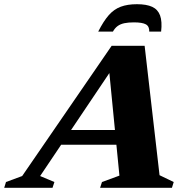

<svg xmlns="http://www.w3.org/2000/svg" viewBox="-91 -894 890 914"><path d="M164.5 -205 188 -275H520L496.5 -205ZM668.5 -60 736 -27.5 727.5 0H385.5L394.5 -27.5L477.5 -58L426 -583L457 -587L100 -56L168 -27.5L159 0H-71L-62.5 -27.5L14.5 -56L440.5 -676H597.5ZM546.5 -787.5Q519.5 -787.5 500.8 -783.5Q482 -779.5 469 -770Q456 -760.5 446.5 -743.5H376.5Q401.5 -793 426.5 -821.5Q451.5 -850 483.8 -862Q516 -874 561 -874Q606.5 -874 633.5 -861.5Q660.5 -849 671 -820.5Q681.5 -792 676 -743.5H619.5Q620.5 -768.5 603.5 -778Q586.5 -787.5 546.5 -787.5Z"/></svg>

Font: Newsreader 16pt 16pt ExtraBold
Style: Italic
Weight: 800
Italic angle: -17°
Version: Version 1.003